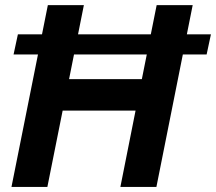

<svg xmlns="http://www.w3.org/2000/svg" viewBox="-20 -740 855 760"><path d="M33.7 -524.4 50.8 -604H814.9L797.9 -524.4ZM25.4 0 169.4 -719.7H312L253.4 -426.8H541.5L600.1 -719.7H742.7L599.1 0H456.5L516.6 -302.2H228L167.5 0Z"/></svg>

Font: Reddit Sans
Style: Bold Italic
Weight: 700
Italic angle: -11.25°
Designer: Stephen Hutchings
Version: Version 1.013